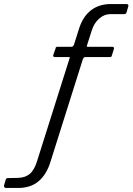

<svg xmlns="http://www.w3.org/2000/svg" viewBox="-174 -762 657 952"><path d="M384 -530Q388 -530 390 -527Q392 -524 391 -520L380 -485Q379 -481 376.5 -480Q374 -479 370 -479H248Q244 -479 241.5 -476Q239 -473 237 -469L76 41Q57 103 17.5 136.5Q-22 170 -84 170H-144Q-150 170 -152.5 166Q-155 162 -154 157L-145 127Q-142 121 -136 121L-85 120Q-48 119 -25.5 99.5Q-3 80 11 33L171 -473Q173 -476 172 -477.5Q171 -479 168 -479H97Q93 -479 91 -482Q89 -485 90 -489L102 -523Q102 -527 104.5 -528.5Q107 -530 111 -530H180Q185 -530 188 -533Q191 -536 193 -541L217 -617Q236 -679 276.5 -710.5Q317 -742 376 -742H454Q459 -742 461.5 -738.5Q464 -735 462 -730L453 -699Q450 -692 441 -692H373Q343 -692 317.5 -669.5Q292 -647 281 -611L257 -536Q256 -532 256.5 -531Q257 -530 262 -530H384Z"/></svg>

Font: Libre Franklin Thin Light
Style: Italic
Weight: 300
Italic angle: -8°
Version: Version 3.000